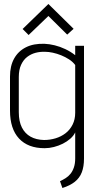

<svg xmlns="http://www.w3.org/2000/svg" viewBox="-20 -729 480 960"><path d="M348 -585 222 -709 93 -584 123 -554 222 -649 316 -556ZM400 64V-500H356V-453Q333 -471 306.5 -483.5Q280 -496 253.5 -502.5Q227 -509 203 -510Q148 -512 109.5 -492.5Q71 -473 50.5 -436Q30 -399 30 -346V-176Q30 -85 75 -36.5Q120 12 203 12Q226 12 249.5 6Q273 0 294 -10.5Q315 -21 331.5 -35.5Q348 -50 356 -67V63Q356 89 349.5 108Q343 127 332.5 140Q322 153 308.5 161.5Q295 170 280 177L292 211Q330 199 354 180Q378 161 389 132.5Q400 104 400 64ZM356 -404V-165Q356 -132 343 -106Q330 -80 308 -63Q286 -46 258 -37.5Q230 -29 200 -29Q161 -30 133 -45.5Q105 -61 89.5 -91.5Q74 -122 74 -168V-344Q74 -380 85.5 -405Q97 -430 116 -444.5Q135 -459 158 -465Q181 -471 206 -470Q223 -470 244 -465.5Q265 -461 286 -452.5Q307 -444 325.5 -432Q344 -420 356 -404Z"/></svg>

Font: Advent Pro Light
Style: Regular
Weight: 300
Version: Version 3.000